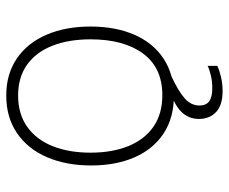

<svg xmlns="http://www.w3.org/2000/svg" viewBox="-79 -488 733 615"><g transform="rotate(-90 287.5 -180.5)"><path d="M65 -255Q65 -335 91.5 -396.5Q118 -458 168.5 -492.5Q219 -527 289 -527Q358 -527 408 -492.8Q458 -458.5 484 -397.5Q510 -336.5 510 -257Q510 -177.5 484 -117.2Q458 -57 407.8 -23.5Q357.5 10 288 10Q217.5 10 167.2 -23.2Q117 -56.5 91 -116.2Q65 -176 65 -255ZM469 -257Q469 -327 448.5 -379.2Q428 -431.5 387.8 -460.2Q347.5 -489 289 -489Q230 -489 189 -460Q148 -431 127 -378.8Q106 -326.5 106 -257Q106 -188 127 -136Q148 -84 189.2 -55.5Q230.5 -27 290 -27Q378 -27 423.5 -88.8Q469 -150.5 469 -257ZM322 -9 355 0Q303 24 280 44.5Q257 65 257 92Q257 112.5 270.2 122.8Q283.5 133 313 133Q335 133 355 128Q375 123 384 118V149Q371.5 155.5 349 160.8Q326.5 166 303 166Q258.5 166 236.2 145.2Q214 124.5 214 90Q214 56 238.5 32.2Q263 8.5 322 -9Z"/></g></svg>

Font: Public Sans VF
Style: Regular
Weight: 400
Designer: Pablo Impallari, Rodrigo Fuenzalida (Modified by Dan O. Williams and USWDS)
Version: Version 1.003